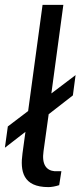

<svg xmlns="http://www.w3.org/2000/svg" viewBox="-20 -762 329 785"><path d="M179 -295 278 -372 289 -455 190 -380 239 -742H154L95 -308L12 -245L0 -158L84 -223L72 -135C62 -63 73 3 178 3C190 3 207 0 222 -5L231 -62H203C170 -65 150 -89 158 -144Z"/></svg>

Font: United Sans
Style: Italic
Weight: 400
Italic angle: -8°
Designer: Pablo Impallari, Rodrigo Fuenzalida (Modified by Dan O. Williams)
Version: Version 1.000;PS 001.000;hotconv 1.0.88;makeotf.lib2.5.64775